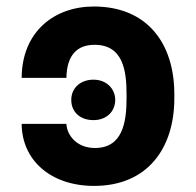

<svg xmlns="http://www.w3.org/2000/svg" viewBox="-20 -573 615 602"><path d="M47.9 -184.7C48.7 -69.2 140.6 9.9 274.9 9.9C442.1 9.9 526.6 -107.6 526.6 -264.9V-277.7C526.6 -435.7 442.8 -552.6 274.1 -552.6C149.9 -552.6 48.7 -473.4 47.9 -328.8H188.2C189.6 -404.1 225.1 -432.5 276.6 -432.5C365.1 -432.5 376.8 -353 376.8 -277.7V-264.9C376.8 -190.3 364.7 -109 277.7 -109C219.1 -109 189.6 -150.6 188.2 -184.7ZM273.1 -196.4C313.9 -196.4 340.9 -223 341.3 -259.6C341.3 -294.7 313.9 -323.2 273.1 -323.2C230.8 -323.2 203.1 -295.5 203.5 -259.6C203.5 -223 229.8 -196.4 273.1 -196.4Z"/></svg>

Font: Karasuma Gothic
Style: Bold
Weight: 700
Designer: Rasmus Andersson / Ryoko Nishizuka
Foundry: Genbu
Version: Version 1.00